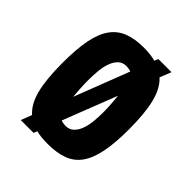

<svg xmlns="http://www.w3.org/2000/svg" viewBox="-198 -843 998 998"><g transform="rotate(45 301.0 -344.0)"><path d="M491 -709H394L386 -688Q366 -693 345 -695.5Q324 -698 300 -698Q234 -698 187.5 -680Q141 -662 111.5 -620.5Q82 -579 69 -511Q56 -443 56 -342Q56 -223 74.5 -150Q93 -77 136 -39L113 21H207L215 1Q234 6 255 8Q276 10 300 10Q366 10 413 -7.5Q460 -25 489 -66Q518 -107 531.5 -174.5Q545 -242 545 -342Q545 -461 526.5 -534.5Q508 -608 466 -646ZM304 -566Q312 -566 320.5 -564.5Q329 -563 337 -560L220 -257Q218 -279 216 -310.5Q214 -342 214 -374Q214 -410 217.5 -444.5Q221 -479 231 -506Q241 -533 258.5 -549.5Q276 -566 304 -566ZM298 -122Q290 -122 281.5 -123.5Q273 -125 265 -128L381 -426Q383 -405 385.5 -374Q388 -343 388 -309Q388 -275 384.5 -241.5Q381 -208 371 -181.5Q361 -155 343.5 -138.5Q326 -122 298 -122Z"/></g></svg>

Font: Secuela Black
Style: Regular
Weight: 900
Designer: Fernando Haro
Foundry: deFharo
Version: Version 1.704